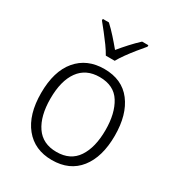

<svg xmlns="http://www.w3.org/2000/svg" viewBox="-183 -881 930 1007"><g transform="rotate(30 281.5 -377.5)"><path d="M282 10Q177 10 117.5 -63.5Q58 -137 58 -267Q58 -399 118.5 -470.5Q179 -542 283 -542Q391 -542 448 -467.5Q505 -393 505 -266Q505 -137 447 -63.5Q389 10 282 10ZM282 -39Q366 -39 407 -100.5Q448 -162 448 -267Q448 -368 409 -430.5Q370 -493 283 -493Q201 -493 158 -433.5Q115 -374 115 -266Q115 -161 156.5 -100Q198 -39 282 -39ZM254 -606Q242 -628 222.5 -655Q203 -682 182 -708.5Q161 -735 144 -756V-765H181Q206 -742 232 -713Q258 -684 281 -656Q304 -684 329.5 -712Q355 -740 382 -765H420V-756Q402 -735 380.5 -708.5Q359 -682 339.5 -655Q320 -628 308 -606Z"/></g></svg>

Font: Noto Sans Mono SemiCondensed Light
Style: Regular
Weight: 300
Width: 4
Designer: Monotype Design Team
Foundry: Monotype Imaging Inc.
Version: Version 2.014; ttfautohint (v1.8.4.7-5d5b)